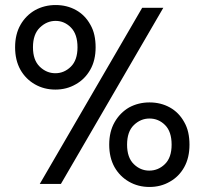

<svg xmlns="http://www.w3.org/2000/svg" viewBox="-20 -731 813 763"><path d="M138 0 545 -700H629L222 0ZM200 -375Q155 -375 118.5 -396Q82 -417 61 -454Q40 -492 40 -543Q40 -595 61.5 -632.5Q83 -670 120 -691Q157 -711 201 -711Q246 -711 282 -691Q318 -671 339 -633Q350 -614 355 -591.5Q360 -569 360 -543Q360 -491 338.5 -453.5Q317 -416 281 -396Q245 -375 200 -375ZM200 -440Q235 -440 261.5 -466Q288 -492 288 -543Q288 -595 262 -621.5Q236 -648 201 -648Q166 -648 138.5 -621.5Q111 -595 111 -543Q111 -492 138 -466Q165 -440 200 -440ZM574 12Q529 12 492.5 -9Q456 -30 435 -67Q414 -105 414 -156Q414 -208 435.5 -245.5Q457 -283 493 -304Q530 -324 574 -324Q619 -324 655 -304Q691 -284 712 -246Q723 -227 728 -204.5Q733 -182 733 -156Q733 -104 712 -66.5Q691 -29 655 -9Q619 12 574 12ZM573 -53Q609 -53 635.5 -79Q662 -105 662 -156Q662 -208 636 -234Q610 -260 574 -260Q539 -260 512 -234Q485 -208 485 -156Q485 -105 511.5 -79Q538 -53 573 -53Z"/></svg>

Font: Rethink Sans
Style: Regular
Weight: 400
Designer: The Rethink Sans project authors (Hans Thiessen). DM Sans designed by Colophon Foundry.
Foundry: Rethink Communications LLC
Version: Version 1.001